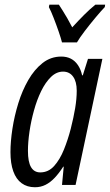

<svg xmlns="http://www.w3.org/2000/svg" viewBox="-20 -785 466 815"><path d="M128.4 9.8Q95.2 9.8 71.8 -7.3Q48.3 -24.4 36.4 -57.9Q24.4 -91.3 24.4 -139.2Q24.4 -184.1 32.7 -238.3Q41 -292.5 57.6 -346.4Q74.2 -400.4 100.1 -445.3Q126 -490.2 160.9 -517.6Q195.8 -544.9 240.2 -544.9Q263.2 -544.9 280.8 -535.9Q298.3 -526.9 310.5 -509Q322.8 -491.2 328.6 -465.3H331.5L353.5 -535.2H414.6L300.8 0H243.2L250.5 -77.6H248.5Q231 -50.3 212.4 -30.5Q193.8 -10.7 173.3 -0.5Q152.8 9.8 128.4 9.8ZM150.9 -53.2Q185.5 -53.2 210 -80.6Q234.4 -107.9 251.5 -150.4Q268.6 -192.9 280.3 -238.3Q292.5 -286.6 299.1 -326.2Q305.7 -365.7 305.7 -399.9Q305.7 -438.5 290.3 -459.7Q274.9 -481 247.6 -481Q219.7 -481 196.3 -458.3Q172.9 -435.5 154.8 -398.4Q136.7 -361.3 124.3 -316.4Q111.8 -271.5 105.2 -226.6Q98.6 -181.6 98.6 -144.5Q98.6 -97.7 111.8 -75.4Q125 -53.2 150.9 -53.2ZM243.2 -605Q238.8 -622.6 228.8 -651.6Q218.8 -680.7 207.5 -709.5Q196.3 -738.3 187.5 -754.9L189.5 -765.1H230Q236.8 -754.9 245.8 -740.5Q254.9 -726.1 265.4 -708Q275.9 -689.9 286.6 -668.9Q313 -697.8 337.6 -722.4Q362.3 -747.1 384.8 -765.1H426.3L424.8 -754.9Q408.7 -738.3 385.3 -710.2Q361.8 -682.1 339.8 -653.3Q317.9 -624.5 306.6 -605Z"/></svg>

Font: Open Sans Condensed
Style: Italic
Weight: 400
Width: 3
Italic angle: -12°
Designer: Monotype Design Team
Foundry: Monotype Imaging Inc.
Version: Version 3.000